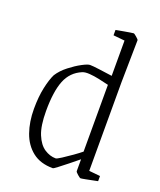

<svg xmlns="http://www.w3.org/2000/svg" viewBox="-124 -719 675 808"><g transform="rotate(20 213.5 -315.0)"><path d="M208 -452Q221 -452 250.5 -448Q280 -444 309 -440V-598L258 -603V-627Q258 -627 268.5 -629Q279 -631 293.5 -633.5Q308 -636 320 -638Q332 -640 335 -640Q338 -640 349 -630.5Q360 -621 360 -618L357 -429V-32L407 -27V-4Q407 -4 390 -0.5Q373 3 355 6.5Q337 10 333 10Q330 10 319 0.5Q308 -9 308 -13V-66Q290 -51 268 -33.5Q246 -16 229 -3Q212 10 209 10Q153 10 117.5 -18Q82 -46 65.5 -93Q49 -140 49 -198Q49 -252 58 -293.5Q67 -335 79 -359Q95 -384 122 -405Q149 -426 173.5 -439Q198 -452 208 -452ZM187 -412Q139 -392 119.5 -343Q100 -294 100 -207Q100 -140 115.5 -102.5Q131 -65 155.5 -49Q180 -33 206 -33Q211 -33 230.5 -45.5Q250 -58 272.5 -74Q295 -90 307 -100V-399Q287 -404 263.5 -409Q240 -414 219.5 -415.5Q199 -417 187 -412Z"/></g></svg>

Font: Grenze Gotisch ExtraLight
Style: Regular
Weight: 200
Designer: Renata Polastri
Foundry: Omnibus-Type
Version: Version 1.001